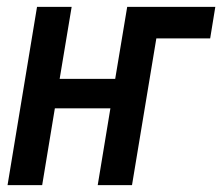

<svg xmlns="http://www.w3.org/2000/svg" viewBox="-20 -540 648 560"><path d="M2 0 88 -520H189L154 -310H316L351 -520H608L593 -428H436L365 0H265L302 -224H140L103 0Z"/></svg>

Font: Iosevka SmBd Ex Obl
Style: Regular
Weight: 600
Width: 7
Italic angle: -9°
Monospace: yes
Designer: Belleve Invis
Foundry: Belleve Invis
Version: Version 32.5.0; ttfautohint (v1.8.4)